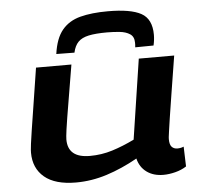

<svg xmlns="http://www.w3.org/2000/svg" viewBox="-54 -831 942 897"><g transform="rotate(-5 417.0 -382.0)"><path d="M267 10Q169 10 119 -32Q69 -74 69 -147Q69 -152 69.5 -160Q70 -168 72.5 -188.5Q75 -209 81.5 -250.5Q88 -292 99 -362Q110 -432 127 -541H293Q278 -451 268 -391.5Q258 -332 252 -295.5Q246 -259 243.5 -239.5Q241 -220 240 -210.5Q239 -201 239 -194Q239 -108 342 -108Q397 -108 448 -124Q499 -140 552 -166L609 -541H775Q758 -433 746.5 -363Q735 -293 729 -251.5Q723 -210 720 -190Q717 -170 716.5 -163.5Q716 -157 716 -154Q716 -128 726 -117.5Q736 -107 753 -107Q757 -107 764.5 -108Q772 -109 782 -113L785 -20Q762 -5 732.5 2.5Q703 10 677 10Q630 10 598.5 -13Q567 -36 557 -77Q484 -36 412 -13Q340 10 267 10ZM484 -774Q591 -774 640 -747Q689 -720 689 -646Q689 -622 683 -596L597 -595Q598 -602 598 -607.5Q598 -613 598 -617Q598 -645 579 -657.5Q560 -670 531 -673Q502 -676 472 -676Q418 -676 385.5 -669Q353 -662 336 -644.5Q319 -627 312 -595L227 -596Q237 -669 269 -707.5Q301 -746 354.5 -760Q408 -774 484 -774Z"/></g></svg>

Font: Georama ExtraExtended SemiBold
Style: Italic
Weight: 600
Width: 8
Italic angle: -9°
Designer: Jean-Baptiste Levee
Foundry: Production Type
Version: Version 1.000